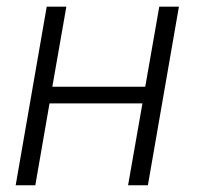

<svg xmlns="http://www.w3.org/2000/svg" viewBox="-20 -548 590 568"><path d="M417.5 0H358.9L401.4 -242.2H126.5L84.5 0H26.4L118.2 -528.3H176.3L134.8 -291.5H409.7L451.2 -528.3H509.3Z"/></svg>

Font: Roboto Light
Style: Italic
Weight: 300
Italic angle: -12°
Designer: Google
Version: Version 2.134; 2016; ttfautohint (v1.6)